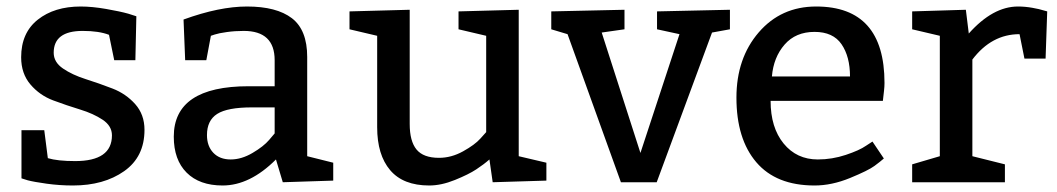

<svg xmlns="http://www.w3.org/2000/svg" viewBox="-20 -560 3248 590"><path d="M116 -160 127 -74Q157 -65 211 -65Q324 -65 324 -144Q324 -173 295.5 -192Q267 -211 226 -223.5Q185 -236 143.5 -251.5Q102 -267 73.5 -300.5Q45 -334 45 -384Q45 -459 96 -499.5Q147 -540 228 -540Q263 -540 306 -532.5Q349 -525 374 -518L399 -510L396 -375H331L315 -453Q284 -465 234 -465Q145 -465 145 -398Q145 -369 173.5 -349.5Q202 -330 243 -317Q284 -304 325.5 -288Q367 -272 395.5 -240Q424 -208 424 -161Q424 -78 361.5 -34Q299 10 204 10Q163 10 123.5 4.5Q84 -1 65 -6L46 -12V-160Z M549 -375 544 -500Q654 -540 739 -540Q830 -540 877 -504Q924 -468 924 -385V-80L1004 -60V-5L849 0L828 -70Q748 10 664 10Q593 10 553.5 -29.5Q514 -69 514 -140Q514 -295 744 -295H824V-375Q824 -465 729 -465Q702 -465 677 -461.5Q652 -458 640 -454L628 -450L614 -375ZM824 -230H754Q679 -230 647.5 -210Q616 -190 616 -145Q616 -111 635.5 -90.5Q655 -70 689 -70Q722 -70 756 -90Q790 -110 807 -130L824 -150Z M1659 -60V-5L1494 0L1484 -70Q1467 -55 1443.5 -39.5Q1420 -24 1378 -7Q1336 10 1299 10Q1219 10 1179 -37Q1139 -84 1139 -169V-450L1054 -470V-525L1239 -530V-179Q1239 -126 1260 -100.5Q1281 -75 1329 -75Q1367 -75 1403 -95Q1439 -115 1456 -134L1474 -154V-450L1389 -470V-525L1574 -530V-80Z M1829 -460 1948 -90 2068 -455 1999 -470V-525L2223 -530V-470L2168 -460L1998 0H1888L1724 -455L1674 -470V-525L1899 -530V-470Z M2693 -250H2348Q2348 -168 2388 -119Q2428 -70 2493 -70Q2537 -70 2579 -84Q2621 -98 2641 -112L2661 -125L2696 -73Q2686 -64 2667 -50Q2648 -36 2592 -13Q2536 10 2483 10Q2365 10 2304 -61.5Q2243 -133 2243 -260Q2243 -381 2311.5 -460.5Q2380 -540 2488 -540Q2698 -540 2698 -305Q2698 -294 2696.5 -281Q2695 -268 2694 -259ZM2352 -325H2592Q2592 -386 2566 -424Q2540 -462 2483 -462Q2425 -462 2391 -423Q2357 -384 2352 -325Z M2948 -530 2957 -457Q3031 -540 3108 -540Q3130 -540 3152.5 -536Q3175 -532 3187 -528L3198 -525L3193 -380H3128L3113 -455Q3027 -455 2968 -377V-80L3068 -55V0H2783V-55L2868 -80V-450L2783 -470V-525Z"/></svg>

Font: Bitter
Style: Regular
Weight: 400
Designer: Sol Matas
Foundry: Sol Matas
Version: Version 1.300;PS 001.300;hotconv 1.0.70;makeotf.lib2.5.58329